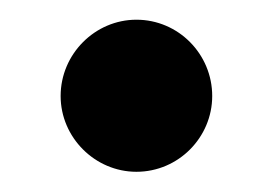

<svg xmlns="http://www.w3.org/2000/svg" viewBox="-20 -160 270 190"><path d="M40 -65C40 -24 74 10 115 10C156.5 10 190 -24 190 -65C190 -106.5 156.5 -140.5 115 -140.5C74 -140.5 40 -106.5 40 -65Z"/></svg>

Font: Bodoni* 06pt Medium
Style: Regular
Weight: 500
Version: Version 2.3